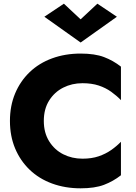

<svg xmlns="http://www.w3.org/2000/svg" viewBox="-20 -1007 741 1043"><path d="M218 -350Q218 -415 247 -461Q276 -507 323.5 -531Q371 -555 428 -555Q478 -555 516 -542.5Q554 -530 584 -508.5Q614 -487 637 -463V-645Q595 -678 545 -697Q495 -716 418 -716Q334 -716 263 -690Q192 -664 141 -615Q90 -566 62 -499Q34 -432 34 -350Q34 -268 62 -201Q90 -134 141 -85Q192 -36 263 -10Q334 16 418 16Q495 16 545 -3Q595 -22 637 -55V-237Q614 -213 584 -192Q554 -171 516 -158Q478 -145 428 -145Q371 -145 323.5 -169Q276 -193 247 -239.5Q218 -286 218 -350ZM418 -902 327 -987 221 -916 418 -776 615 -916 509 -987Z"/></svg>

Font: Jost
Style: Bold
Weight: 700
Version: Version 3.710